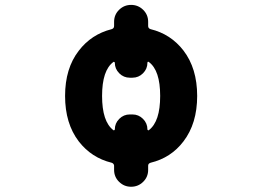

<svg xmlns="http://www.w3.org/2000/svg" viewBox="-20 -666 1040 765"><path d="M434.6 10.7V-5.9Q434.6 -9.8 431.6 -13.2Q428.7 -16.6 424.8 -17.6Q344.7 -37.1 293.9 -102.5Q239.3 -173.8 239.3 -283.7Q239.3 -393.6 293.9 -463.9Q343.8 -529.3 424.8 -549.8Q434.6 -552.7 434.6 -562.5V-579.1Q434.6 -607.4 454.6 -627Q474.6 -646.5 502.4 -646.5Q530.3 -646.5 550.3 -627Q570.3 -607.4 570.3 -579.1V-562.5Q570.3 -552.7 580.1 -549.8Q660.2 -530.3 710.9 -464.8Q765.6 -393.6 765.6 -283.7Q765.6 -173.8 710.9 -102.5Q661.1 -37.1 580.1 -17.6Q570.3 -14.6 570.3 -5.9V10.7Q570.3 39.1 550.3 58.6Q530.3 78.1 502.4 78.1Q474.6 78.1 454.6 58.6Q434.6 39.1 434.6 10.7ZM507.8 -210Q532.2 -210 549.8 -192.4Q567.4 -174.8 567.4 -150.4Q567.4 -148.4 569.3 -147.5Q571.3 -146.5 571.8 -146.5Q572.3 -146.5 573.2 -147.5Q618.2 -181.6 618.2 -283.7Q618.2 -385.7 573.2 -418.9Q572.3 -419.9 571.3 -419.9Q570.3 -419.9 569.3 -419.9Q567.4 -418.9 567.4 -416Q567.4 -391.6 549.8 -374Q532.2 -356.4 507.8 -356.4H497.1Q472.7 -356.4 455.1 -374Q437.5 -391.6 437.5 -416Q437.5 -418 435.5 -418.9Q433.6 -419.9 433.1 -419.9Q432.6 -419.9 431.6 -418.9Q386.7 -385.7 386.7 -283.7Q386.7 -181.6 431.6 -147.5Q432.6 -146.5 433.6 -146.5Q434.6 -146.5 435.5 -147.5Q437.5 -148.4 437.5 -150.4Q437.5 -174.8 455.1 -192.4Q472.7 -210 497.1 -210Z"/></svg>

Font: Rounded-X Mgen+ 2m bold
Style: Bold
Weight: 700
Designer: [Source Han Sans]
Ryoko NISHIZUKA  (kana & ideographs); Paul D. Hunt (Latin, Greek & Cyrillic); Wenlong ZHANG  (bopomofo
Version: Version 1.059.20150602